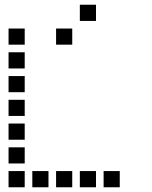

<svg xmlns="http://www.w3.org/2000/svg" viewBox="-20 -804 640 808"><path d="M317 -784Q316 -784 316 -784Q316 -784 316 -783V-717Q316 -716 316 -716Q316 -716 317 -716H383Q384 -716 384 -716Q384 -716 384 -717V-783Q384 -784 384 -784Q384 -784 383 -784ZM17 -684Q16 -684 16 -684Q16 -684 16 -683V-617Q16 -616 16 -616Q16 -616 17 -616H83Q84 -616 84 -616Q84 -616 84 -617V-683Q84 -684 84 -684Q84 -684 83 -684ZM217 -684Q216 -684 216 -684Q216 -684 216 -683V-617Q216 -616 216 -616Q216 -616 217 -616H283Q284 -616 284 -616Q284 -616 284 -617V-683Q284 -684 284 -684Q284 -684 283 -684ZM17 -584Q16 -584 16 -584Q16 -584 16 -583V-517Q16 -516 16 -516Q16 -516 17 -516H83Q84 -516 84 -516Q84 -516 84 -517V-583Q84 -584 84 -584Q84 -584 83 -584ZM17 -484Q16 -484 16 -484Q16 -484 16 -483V-417Q16 -416 16 -416Q16 -416 17 -416H83Q84 -416 84 -416Q84 -416 84 -417V-483Q84 -484 84 -484Q84 -484 83 -484ZM17 -384Q16 -384 16 -384Q16 -384 16 -383V-317Q16 -316 16 -316Q16 -316 17 -316H83Q84 -316 84 -316Q84 -316 84 -317V-383Q84 -384 84 -384Q84 -384 83 -384ZM17 -284Q16 -284 16 -284Q16 -284 16 -283V-217Q16 -216 16 -216Q16 -216 17 -216H83Q84 -216 84 -216Q84 -216 84 -217V-283Q84 -284 84 -284Q84 -284 83 -284ZM17 -184Q16 -184 16 -184Q16 -184 16 -183V-117Q16 -116 16 -116Q16 -116 17 -116H83Q84 -116 84 -116Q84 -116 84 -117V-183Q84 -184 84 -184Q84 -184 83 -184ZM17 -84Q16 -84 16 -84Q16 -84 16 -83V-17Q16 -16 16 -16Q16 -16 17 -16H83Q84 -16 84 -16Q84 -16 84 -17V-83Q84 -84 84 -84Q84 -84 83 -84ZM117 -84Q116 -84 116 -84Q116 -84 116 -83V-17Q116 -16 116 -16Q116 -16 117 -16H183Q184 -16 184 -16Q184 -16 184 -17V-83Q184 -84 184 -84Q184 -84 183 -84ZM217 -84Q216 -84 216 -84Q216 -84 216 -83V-17Q216 -16 216 -16Q216 -16 217 -16H283Q284 -16 284 -16Q284 -16 284 -17V-83Q284 -84 284 -84Q284 -84 283 -84ZM317 -84Q316 -84 316 -84Q316 -84 316 -83V-17Q316 -16 316 -16Q316 -16 317 -16H383Q384 -16 384 -16Q384 -16 384 -17V-83Q384 -84 384 -84Q384 -84 383 -84ZM417 -84Q416 -84 416 -84Q416 -84 416 -83V-17Q416 -16 416 -16Q416 -16 417 -16H483Q484 -16 484 -16Q484 -16 484 -17V-83Q484 -84 484 -84Q484 -84 483 -84Z"/></svg>

Font: Doto SemiBold
Style: Regular
Weight: 600
Monospace: yes
Version: Version 1.000